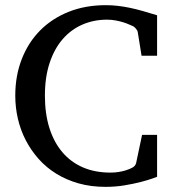

<svg xmlns="http://www.w3.org/2000/svg" viewBox="-20 -707 667 743"><path d="M587.9 -22.9Q585.9 -22 568.8 -15.9Q551.8 -9.8 524.4 -2.7Q497.1 4.4 461.7 10.3Q426.3 16.1 388.2 16.1Q332 16.1 284.4 2.7Q236.8 -10.7 198 -34.7Q159.2 -58.6 129.6 -91.8Q100.1 -125 79.8 -164.1Q59.6 -203.1 49.3 -247.1Q39.1 -291 39.1 -336.9Q39.1 -414.6 64.5 -479Q89.8 -543.5 135.7 -589.6Q181.6 -635.7 246.1 -661.4Q310.5 -687 389.2 -687Q413.6 -687 436.3 -684.3Q459 -681.6 482.4 -676.8Q505.9 -671.9 531.7 -664.6Q557.6 -657.2 587.9 -647.9V-491.2H527.8L513.2 -582Q512.2 -588.9 506.3 -595.7Q500.5 -602.5 496.1 -605Q490.2 -607.4 480.7 -611.8Q471.2 -616.2 458 -620.4Q444.8 -624.5 428.7 -627.7Q412.6 -630.9 394 -630.9Q342.8 -630.9 298.8 -611.8Q254.9 -592.8 222.7 -555.7Q190.4 -518.6 172.1 -463.6Q153.8 -408.7 153.8 -336.9Q153.8 -267.1 171.1 -211.9Q188.5 -156.7 221.2 -118.2Q253.9 -79.6 300.8 -59.3Q347.7 -39.1 407.2 -39.1Q424.8 -39.1 439.2 -41.5Q453.6 -43.9 464.4 -47.1Q475.1 -50.3 481 -53Q486.8 -55.7 487.8 -56.2Q495.6 -59.1 500.5 -64.5Q505.4 -69.8 506.8 -76.2L529.8 -185.1H587.9Z"/></svg>

Font: Charis SIL APac
Style: Regular
Weight: 400
Foundry: SIL International
Version: Version 5.000